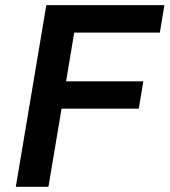

<svg xmlns="http://www.w3.org/2000/svg" viewBox="-20 -718 652 738"><path d="M166.2 0 216.6 -300.4H513.5L530.9 -405.5H234L265.3 -592.7H594.5L611.9 -698.2H158L40.8 0Z"/></svg>

Font: Margiela Mono Italic SmBold It
Style: Regular
Weight: 600
Designer: Mike Abbink, Paul van der Laan, Pieter van Rosmalen
Foundry: Bold Monday
Version: Version 2.003 2021